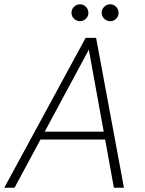

<svg xmlns="http://www.w3.org/2000/svg" viewBox="-30 -877 679 897"><path d="M-10 0 370 -700H419L549 0H502L385 -645L38 0ZM133 -225 154 -262H476L484 -225ZM344 -778Q328 -778 316 -789.5Q304 -801 304 -817Q304 -834 316 -845.5Q328 -857 344 -857Q360 -857 371.5 -845Q383 -833 383 -817Q383 -801 371.5 -789.5Q360 -778 344 -778ZM485 -778Q469 -778 457 -789.5Q445 -801 445 -817Q445 -834 457 -845.5Q469 -857 485 -857Q501 -857 512.5 -845Q524 -833 524 -817Q524 -801 512.5 -789.5Q501 -778 485 -778Z"/></svg>

Font: DM Sans 11pt ExtraLight
Style: Italic
Weight: 250
Italic angle: -10°
Version: Version 4.004;gftools[0.9.30]